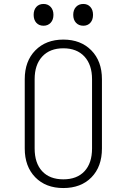

<svg xmlns="http://www.w3.org/2000/svg" viewBox="-20 -940 640 970"><path d="M105 -190V-540Q105 -631 158.5 -685.5Q212 -740 300 -740Q388 -740 441.5 -685.5Q495 -631 495 -540V-190Q495 -98 442 -44Q389 10 300 10Q211 10 158 -44.5Q105 -99 105 -190ZM445 -190V-540Q445 -613 406.5 -654.5Q368 -696 300 -696Q232 -696 193.5 -654.5Q155 -613 155 -540V-190Q155 -116 193 -75Q231 -34 300 -34Q369 -34 407 -75Q445 -116 445 -190ZM150 -865Q150 -890 163.5 -905Q177 -920 200 -920Q222 -920 236 -905Q250 -890 250 -865Q250 -840 236 -825Q222 -810 200 -810Q177 -810 163.5 -825Q150 -840 150 -865ZM350 -865Q350 -890 364 -905Q378 -920 401 -920Q423 -920 436.5 -905Q450 -890 450 -865Q450 -840 436.5 -825Q423 -810 401 -810Q378 -810 364 -825Q350 -840 350 -865Z"/></svg>

Font: JetBrains Mono Extra Light
Style: Regular
Weight: 200
Monospace: yes
Designer: Philipp Nurullin, Konstantin Bulenkov
Foundry: JetBrains
Version: 2.002